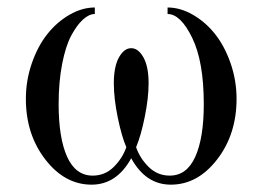

<svg xmlns="http://www.w3.org/2000/svg" viewBox="-20 -486 708 518"><path d="M334 -59.1Q294.9 12.2 227.1 12.2Q154.8 12.2 102.3 -55.7Q49.8 -123.5 49.8 -219.2Q49.8 -269 65.9 -315.4Q82 -361.8 107.9 -394.3Q133.8 -426.8 167.7 -446.3Q201.7 -465.8 235.8 -465.8V-448.2Q220.2 -448.2 203.9 -433.3Q187.5 -418.5 172.4 -390.4Q157.2 -362.3 147.7 -313.7Q138.2 -265.1 138.2 -205.1Q138.2 -113.8 161.1 -63Q184.1 -12.2 230 -12.2Q263.2 -12.2 286.9 -35.6Q310.5 -59.1 320.8 -88.9Q308.1 -118.2 297.6 -169.4Q287.1 -220.7 287.1 -261.2Q287.1 -306.6 301 -331.3Q314.9 -356 334 -356Q353 -356 366.9 -331.3Q380.9 -306.6 380.9 -261.2Q380.9 -221.7 370.6 -170.9Q360.4 -120.1 347.2 -88.9Q357.4 -59.1 381.1 -35.6Q404.8 -12.2 438 -12.2Q483.9 -12.2 506.8 -63Q529.8 -113.8 529.8 -205.1Q529.8 -319.8 498.5 -384Q467.3 -448.2 432.1 -448.2V-465.8Q466.3 -465.8 500.2 -446.3Q534.2 -426.8 560.1 -394.3Q585.9 -361.8 602.1 -315.4Q618.2 -269 618.2 -219.2Q618.2 -123.5 565.7 -55.7Q513.2 12.2 440.9 12.2Q373 12.2 334 -59.1Z"/></svg>

Font: Flanker Steampunk
Style: Regular
Weight: 400
Designer: Alexey Kryukov, Leonardo Di Lena
Foundry: Alexey Kryukov, Leonardo Di Lena
Version: 1.210